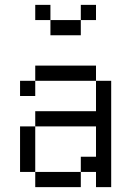

<svg xmlns="http://www.w3.org/2000/svg" viewBox="-20 -770 540 790"><path d="M375 -687.5V-750H312.5V-687.5H187.5V-625H312.5V-687.5ZM125 -62.5V0H312.5V-62.5ZM125 -62.5V-250H62.5V-62.5ZM375 -62.5V0H437.5V-437.5H375Q375 -437.5 375 -312.5H125V-250H375Q375 -250 375 -125H312.5V-62.5ZM125 -437.5H62.5V-375H125ZM125 -437.5H375V-500H125ZM187.5 -687.5V-750H125V-687.5Z"/></svg>

Font: CalcUnifontExMono
Style: Regular
Weight: 500
Version: Version 15.0.06